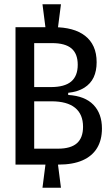

<svg xmlns="http://www.w3.org/2000/svg" viewBox="-20 -781 529 904"><path d="M195 -644 180 -761H267L252 -644ZM180 103 195 -14H252L267 103ZM53 -6V-653H234Q280 -653 317 -643Q354 -633 380.5 -612.5Q407 -592 421 -561Q435 -530 435 -488Q435 -447 421 -417Q407 -387 377 -368Q347 -349 301 -344V-334Q380 -329 420 -287.5Q460 -246 460 -176Q460 -122 437 -84Q414 -46 368.5 -26Q323 -6 255 -6ZM141 -81H253Q313 -81 342 -106.5Q371 -132 371 -184Q371 -243 333.5 -273.5Q296 -304 222 -304H141ZM141 -371H219Q284 -371 315 -397Q346 -423 346 -476Q346 -528 316.5 -553Q287 -578 225 -578H141Z"/></svg>

Font: Bricolage Grotesque 72pt SemiCondensed
Style: Regular
Weight: 400
Width: 4
Designer: Mathieu Triay
Foundry: Atelier Triay
Version: Version 1.001;gftools[0.9.33.dev8+g029e19f]